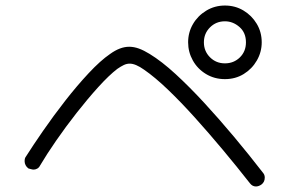

<svg xmlns="http://www.w3.org/2000/svg" viewBox="-20 -674 1040 694"><path d="M793 -388Q755 -388 724.5 -406.5Q694 -425 677 -455.5Q660 -486 660 -521Q660 -557 677.5 -587Q695 -617 725.5 -635.5Q756 -654 793 -654Q830 -654 860 -636Q890 -618 908 -588Q926 -558 926 -521Q926 -486 908.5 -455.5Q891 -425 861 -406.5Q831 -388 793 -388ZM793 -445Q825 -445 847 -466.5Q869 -488 869 -521Q869 -556 845.5 -576.5Q822 -597 793 -597Q761 -597 739 -575Q717 -553 717 -521Q717 -489 739 -467Q761 -445 793 -445ZM925 -7Q915 0 905 0Q892 0 883 -12Q836 -72 785 -133Q734 -194 683.5 -250Q633 -306 586.5 -350.5Q540 -395 501 -422Q470 -444 449 -444Q438 -444 427.5 -439Q417 -434 404 -425Q374 -402 335.5 -359.5Q297 -317 257 -266Q217 -215 182.5 -165Q148 -115 125 -76Q121 -68 114.5 -64.5Q108 -61 102 -61Q97 -61 92.5 -62.5Q88 -64 83 -65Q76 -70 72.5 -77Q69 -84 69 -91Q69 -102 73 -107Q99 -148 136 -201.5Q173 -255 215.5 -309.5Q258 -364 300.5 -409.5Q343 -455 378 -479Q414 -505 447 -505Q464 -505 482 -498.5Q500 -492 521 -479Q565 -452 615 -406Q665 -360 718.5 -302Q772 -244 826 -179.5Q880 -115 931 -49Q937 -42 937 -32Q937 -16 925 -7Z"/></svg>

Font: Hachi Maru Pop
Style: Regular
Weight: 400
Designer: Nontynet
Foundry: Nontynet
Version: Version 1.300